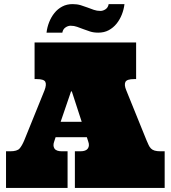

<svg xmlns="http://www.w3.org/2000/svg" viewBox="-20 -929 844 949"><path d="M409.2 -251H254.9L248 -230Q240.2 -209 249 -195.1Q257.8 -181.2 286.1 -181.2H314V0H9.8V-181.2H29.8Q64.9 -181.2 76.9 -195.1Q88.9 -209 100.1 -235.8L200.2 -482.9Q210.9 -511.2 203.9 -524.7Q196.8 -538.1 161.1 -538.1H150.9V-719.2H652.8V-538.1H643.1Q606.9 -538.1 599.9 -523.9Q592.8 -509.8 604 -482.9L704.1 -235.8Q710 -222.2 714.6 -212.2Q719.2 -202.1 726.1 -195.1Q732.9 -188 744.4 -184.6Q755.9 -181.2 773.9 -181.2H793.9V0H350.1V-181.2H377Q404.8 -181.2 414.3 -195.1Q423.8 -209 416 -230ZM279.8 -327.1H383.8L335 -477.1H331.1ZM329.1 -801.8Q315.9 -801.8 303.5 -793.2Q291 -784.7 288.1 -767.6H210Q212.9 -793.9 222.9 -819.3Q232.9 -844.7 249 -864.7Q265.1 -884.8 287.6 -896.7Q310.1 -908.7 338.9 -908.7Q360.8 -908.7 378.9 -903.3Q397 -897.9 412.6 -891.8Q428.2 -885.7 443.6 -880.4Q459 -875 476.1 -875Q489.3 -875 501.7 -883.3Q514.2 -891.6 517.1 -908.7H595.2Q592.3 -882.8 582.3 -857.4Q572.3 -832 556.2 -812Q540 -792 517.6 -779.8Q495.1 -767.6 465.8 -767.6Q442.9 -767.6 425.5 -773.2Q408.2 -778.8 392.1 -784.9Q376 -791 361.1 -796.4Q346.2 -801.8 329.1 -801.8Z"/></svg>

Font: Ultra
Style: Regular
Weight: 400
Designer: Astigmatic (AOETI)
Foundry: Astigmatic (AOETI)
Version: Version 1.000